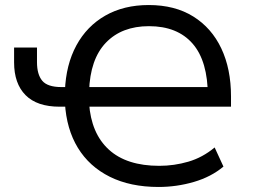

<svg xmlns="http://www.w3.org/2000/svg" viewBox="-20 -734 1020 763"><path d="M610 9Q498 9 416.5 -31.5Q335 -72 289.5 -146.5Q244 -221 238 -325L256 -310H217Q127 -310 81.5 -356Q36 -402 36 -486V-545H127V-487Q127 -438 148 -413Q169 -388 224 -388H254L238 -373Q242 -477 283.5 -553.5Q325 -630 398.5 -672Q472 -714 571 -714Q675 -714 748 -668.5Q821 -623 859.5 -541.5Q898 -460 898 -351V-310H321L334 -324Q342 -204 412.5 -139.5Q483 -75 613 -75Q672 -75 728.5 -91.5Q785 -108 833 -148L868 -72Q819 -31 750.5 -11Q682 9 610 9ZM572 -630Q464 -630 401 -564.5Q338 -499 334 -371L319 -388H827L806 -352Q806 -491 745.5 -560.5Q685 -630 572 -630Z"/></svg>

Font: Nunito Sans 6pt
Style: Regular
Weight: 400
Version: Version 3.101;gftools[0.9.27]